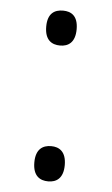

<svg xmlns="http://www.w3.org/2000/svg" viewBox="-44 -559 347 597"><g transform="rotate(5 129.0 -260.5)"><path d="M129 -418C154 -418 176 -431 176 -473C176 -515 154 -527 129 -527C103 -527 81 -515 81 -473C81 -431 103 -418 129 -418ZM129 6C154 6 176 -7 176 -49C176 -91 154 -104 129 -104C103 -104 81 -91 81 -49C81 -7 103 6 129 6Z"/></g></svg>

Font: Noto Serif Lao Light
Style: Regular
Weight: 300
Designer: Monotype Design Team
Foundry: Monotype Imaging Inc.
Version: Version 2.003